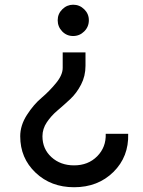

<svg xmlns="http://www.w3.org/2000/svg" viewBox="-20 -534 599 806"><path d="M287.1 -514.2Q314 -514.2 333.5 -495.1Q353 -476.1 353 -449.2Q353 -421.4 333.5 -402.1Q314 -382.8 286.9 -382.8Q259.8 -382.8 241 -402.3Q222.2 -421.9 222.2 -449Q222.2 -476.1 241.7 -495.1Q261.2 -514.2 287.1 -514.2ZM338.9 -257.8Q338.9 -214.8 320.3 -179Q301.8 -143.1 274.9 -117.9Q248 -92.8 221.4 -70.3Q194.8 -47.9 176.5 -20.5Q158.2 6.8 158.2 38.1Q158.2 91.3 196 125.7Q233.9 160.2 291 160.2Q350.1 160.2 387.9 122.1Q425.8 84 423.8 27.8H518.1Q521 124 456.1 188Q391.1 252 291 252Q193.8 252 129.4 190.9Q64.9 129.9 64.9 38.1Q64.9 -7.8 93 -51.5Q121.1 -95.2 154.1 -123Q187 -150.9 215.1 -185.1Q243.2 -219.2 243.2 -249V-314H338.9Z"/></svg>

Font: Oakes Grotesk
Style: Medium Italic
Weight: 500
Designer: Samuel Oakes
Foundry: Samuel Oakes
Version: Version 1.0 | wf-rip DC20170320